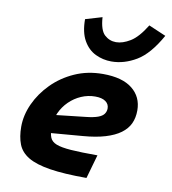

<svg xmlns="http://www.w3.org/2000/svg" viewBox="-85 -834 823 921"><g transform="rotate(10 326.0 -373.5)"><path d="M372 -379Q337 -379 304.5 -365Q272 -351 246.5 -326Q221 -301 206 -268Q191 -235 191 -197Q191 -167 198.5 -148Q206 -129 230 -119.5Q254 -110 302 -106.5Q350 -103 431 -103L398 13Q288 13 219 2Q150 -9 112.5 -31.5Q75 -54 61 -90Q47 -126 47 -175Q47 -231 72.5 -287Q98 -343 144 -389.5Q190 -436 252.5 -464Q315 -492 390 -492Q484 -492 533 -453Q582 -414 582 -348Q582 -312 569 -284Q556 -256 527.5 -235Q499 -214 454 -200.5Q409 -187 346 -182L139 -165L167 -255L346 -275Q382 -279 402.5 -286.5Q423 -294 431.5 -306Q440 -318 440 -333Q440 -354 422.5 -366.5Q405 -379 372 -379ZM424 -653Q456 -653 493 -675.5Q530 -698 568 -760L652 -724Q599 -629 539.5 -593.5Q480 -558 418 -558Q377 -558 340.5 -575.5Q304 -593 281.5 -632.5Q259 -672 259 -736L340 -760Q344 -697 368 -675Q392 -653 424 -653Z"/></g></svg>

Font: Intel One Mono Light
Style: Italic
Weight: 300
Italic angle: -16°
Monospace: yes
Designer: Fred Shallcrass
Foundry: Frere-Jones Type LLC
Version: Version 1.004